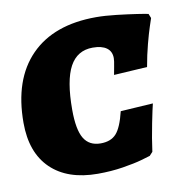

<svg xmlns="http://www.w3.org/2000/svg" viewBox="-65 -575 631 646"><g transform="rotate(-10 251.0 -252.0)"><path d="M2 -204Q2 -352 80.5 -432Q159 -512 304 -512Q334 -512 373 -507.5Q412 -503 442 -498.5Q472 -494 480 -492L486 -477Q484 -471 477 -450Q470 -429 460.5 -393Q451 -357 444 -317L330 -310Q331 -317 335 -337Q339 -357 339 -366Q339 -389 322.5 -401Q306 -413 275 -413Q222 -413 196.5 -366Q171 -319 171 -219Q171 -151 189 -121Q207 -91 246 -91Q281 -91 299.5 -111.5Q318 -132 331 -186L442 -193Q438 -178 428 -128Q418 -78 412 -33L401 -21Q395 -19 370.5 -12Q346 -5 305.5 1.5Q265 8 219 8Q116 8 59 -47Q2 -102 2 -204Z"/></g></svg>

Font: Alegreya SC ExtraBold
Style: Italic
Weight: 800
Italic angle: -7°
Designer: Juan Pablo del Peral
Foundry: Huerta Tipografica
Version: Version 2.007; ttfautohint (v1.6)